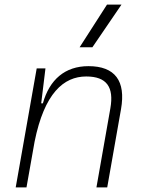

<svg xmlns="http://www.w3.org/2000/svg" viewBox="-20 -815 626 835"><path d="M48.3 0H95.2L130.4 -198.7C172.9 -409.7 256.8 -482.4 355 -482.4C444.3 -482.4 476.1 -436 460 -344.2L399.4 0H446.3L506.3 -340.3C527.8 -462.9 480.5 -527.3 364.7 -527.3C262.7 -527.3 195.3 -468.8 166.5 -365.7H159.2L177.7 -517.6H139.6ZM326.2 -609.4H381.8L508.3 -794.9H445.3Z"/></svg>

Font: Cascadia Code PL ExtraLight
Style: Italic
Weight: 200
Italic angle: -10°
Monospace: yes
Designer: Aaron Bell
Foundry: Saja Typeworks
Version: Version 2404.023